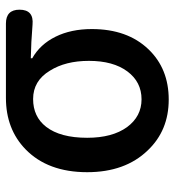

<svg xmlns="http://www.w3.org/2000/svg" viewBox="10 -600 603 664"><g transform="rotate(-90 312.0 -268.5)"><path d="M299 13Q192 13 123 -60Q48 -138 48 -269Q48 -405 127 -482Q197 -550 305 -550H457H562Q610 -550 610 -503Q610 -453 558 -458Q497 -463 442 -464V-459Q490 -432 516.5 -378.5Q543 -325 543 -253Q543 -130 473 -57Q406 13 299 13ZM300 -81Q360 -81 396.5 -130Q433 -179 433 -263Q433 -344 399 -398Q364 -456 301 -456Q240 -456 205 -411Q167 -362 167 -269Q167 -182 204 -131Q241 -81 300 -81Z"/></g></svg>

Font: GenSenRounded TW M
Style: Regular
Weight: 500
Version: Version 1.501;PS 1;hotconv 16.6.51;makeotf.lib2.5.65220